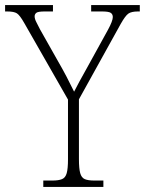

<svg xmlns="http://www.w3.org/2000/svg" viewBox="-29 -734 569 754"><path d="M141 0V-25H177Q201 -25 214.5 -30.5Q228 -36 233 -54Q238 -72 238 -108V-343L66 -644Q49 -674 37.5 -681.5Q26 -689 -1 -689H-9V-714H179V-689H147Q120 -689 113.5 -683.5Q107 -678 107 -670Q107 -660 113.5 -647.5Q120 -635 128 -619L198 -495Q216 -464 232 -433.5Q248 -403 262 -374Q270 -390 283 -414Q296 -438 314 -470L395 -617Q414 -652 414 -667Q414 -678 406 -683.5Q398 -689 371 -689H329V-714H520V-689H513Q487 -689 475 -680.5Q463 -672 445 -640L281 -344V-109Q281 -72 286 -54Q291 -36 304 -30.5Q317 -25 341 -25H377V0Z"/></svg>

Font: Noto Serif Armenian SemiCondensed ExtraLight
Style: Regular
Weight: 200
Width: 4
Designer: Monotype Design Team
Foundry: Monotype Imaging Inc.
Version: Version 2.008; ttfautohint (v1.8.4.7-5d5b)